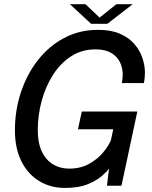

<svg xmlns="http://www.w3.org/2000/svg" viewBox="-20 -890 728 920"><path d="M291 10.5Q221 10.5 166.8 -23Q112.5 -56.5 82 -118.2Q51.5 -180 51.5 -265.5Q51.5 -360.5 80 -447Q108.5 -533.5 161.2 -601.2Q214 -669 287.2 -708Q360.5 -747 450 -747Q511.5 -747 554.2 -728.5Q597 -710 623.5 -679.5Q650 -649 662.2 -612.8Q674.5 -576.5 674.5 -541Q674.5 -529.5 673 -514.8Q671.5 -500 669 -492H563.5Q565.5 -499 566.8 -511.8Q568 -524.5 568 -533Q568 -564.5 554.8 -592Q541.5 -619.5 512.8 -636.5Q484 -653.5 438 -653.5Q371.5 -653.5 320 -619.8Q268.5 -586 233 -529.8Q197.5 -473.5 179.2 -404.8Q161 -336 161 -266.5Q161 -205 180.5 -164Q200 -123 234 -102.5Q268 -82 311 -82Q365.5 -82 406.2 -104.5Q447 -127 473.5 -158.8Q500 -190.5 511.5 -218L522.5 -270.5H353.5L372 -355.5H638L562 0H492.5L502.5 -82Q495 -71 470.5 -48.8Q446 -26.5 402 -8Q358 10.5 291 10.5ZM315 -870H389.5L471 -792.5H440.5L538 -870H616L494.5 -776H416.5Z"/></svg>

Font: Epilogue Medium
Style: Italic
Weight: 500
Italic angle: -12°
Designer: Tyler Finck
Foundry: Etcetera Type Co
Version: Version 2.112